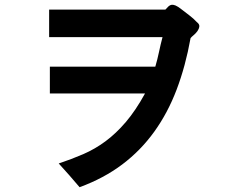

<svg xmlns="http://www.w3.org/2000/svg" viewBox="-20 -705 1040 801"><path d="M801 -613Q813 -604 811.5 -594Q810 -584 803.5 -575Q797 -566 788 -558.5Q779 -551 775 -546Q754 -429 717 -331.5Q680 -234 623.5 -155.5Q567 -77 490 -19Q413 39 312 76Q290 50 269 26Q248 2 225 -23Q279 -41 327.5 -62Q376 -83 420 -115.5Q464 -148 505 -196Q546 -244 585 -315H188V-427H628Q637 -458 643.5 -489Q650 -520 658 -550H185V-665H670Q677 -673 683 -678.5Q689 -684 696 -685Q703 -686 712.5 -682Q722 -678 736 -667Q754 -653 770.5 -640.5Q787 -628 801 -613Z"/></svg>

Font: D2Coding
Style: Bold
Weight: 700
Monospace: yes
Designer: Yong-Rak Park; Jeong-Hwan Yoon; Sang-Min Lee;
Foundry: NHN Corporation
Version: Version 1.3.2; Build 20180524